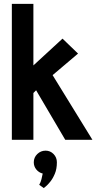

<svg xmlns="http://www.w3.org/2000/svg" viewBox="-20 -720 496 989"><path d="M182 232 206 249Q205 249 215 241Q225 233 238.5 216.5Q252 200 262.5 175Q273 150 273 116Q273 91 256 73.5Q239 56 215 56Q190 56 172 73.5Q154 91 154 116Q154 137 167 153Q180 169 200 174Q197 189 193.5 203.5Q190 218 182 232ZM251 -333 382 -444 302 -521 152 -383V-700H41V0H152V-241L166 -255L316 0H456Z"/></svg>

Font: Advent Pro
Style: Bold
Weight: 700
Designer: VivaRado, Andreas Kalpakidis
Foundry: VivaRado, Andreas Kalpakidis
Version: Version 3.000